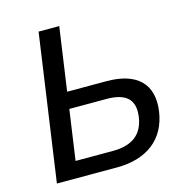

<svg xmlns="http://www.w3.org/2000/svg" viewBox="-107 -815 861 911"><g transform="rotate(-15 324.0 -359.5)"><path d="M356 0C502.4 0 598.6 -71.8 617.7 -205.1C636.7 -338.4 561 -408.2 414.6 -408.2H220.7L265.1 -718.8H163.6L61 0ZM209.5 -326.7H393.1C488.8 -326.7 529.8 -287.1 518.1 -204.6C506.3 -122.1 453.6 -80.6 357.4 -80.6H174.3Z"/></g></svg>

Font: Winston
Style: Italic
Weight: 400
Italic angle: -8.13011°
Designer: Vernon Adams, Kim Jin-seong, David Berlow, Cristiano Sobral
Foundry: The Winston Project Authors
Version: Version 3.004